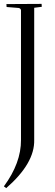

<svg xmlns="http://www.w3.org/2000/svg" viewBox="-30 -720 285 988"><path d="M184 -700Q184 -699 185 -685L146 -680V0Q149 120 2 248L-10 239Q79 118 78 0V-668Q76 -677 66 -679L4 -684L3 -699Z"/></svg>

Font: Antic Didone
Style: Regular
Weight: 400
Designer: Santiago Orozco
Foundry: Santiago Orozco
Version: Version 2.001